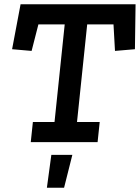

<svg xmlns="http://www.w3.org/2000/svg" viewBox="-20 -670 659 905"><path d="M282 215H201L222 60H321ZM522 -430 515 -555H391L343 -95H450L440 0H125L135 -95H237L285 -555H161L129 -430L37 -438L77 -650H619L616 -438Z"/></svg>

Font: Zilla Slab SemiBold
Style: Regular
Weight: 600
Designer: Typotheque.com
Foundry: Typotheque type foundry
Version: Version 1.0; 2017